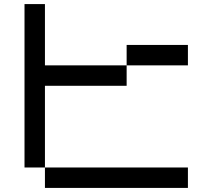

<svg xmlns="http://www.w3.org/2000/svg" viewBox="-20 -920 1040 940"><path d="M900 -100V0H200V-100ZM100 -100V-900H200V-600H600V-500H200V-100ZM900 -700V-600H600V-700Z"/></svg>

Font: Galmuri9 Regular
Style: Regular
Weight: 400
Designer: Lee Minseo (quiple)
Version: Version 2.399;hotconv 1.1.1;makeotfexe 2.6.0 DEVELOPMENT